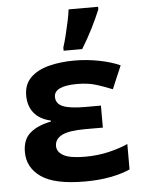

<svg xmlns="http://www.w3.org/2000/svg" viewBox="-56 -840 666 895"><g transform="rotate(-5 277.5 -393.0)"><path d="M410 -336V-233H328Q251 -233 218 -216Q185 -199 185 -166Q185 -139 215 -122Q245 -105 316 -105Q377 -105 430 -118Q483 -131 517 -147V-28Q480 -11 426 -0.5Q372 10 305 10Q164 10 101 -34Q38 -78 38 -151Q38 -211 74.5 -241Q111 -271 171 -282V-287Q119 -299 93 -331.5Q67 -364 67 -413Q67 -465 99 -496.5Q131 -528 185 -542Q239 -556 305 -556Q362 -556 419 -545Q476 -534 518 -515L472 -407Q436 -422 397.5 -434Q359 -446 309 -446Q200 -446 200 -395Q200 -363 232.5 -349.5Q265 -336 335 -336ZM259 -606V-621Q267 -645 274.5 -676Q282 -707 289 -739Q296 -771 299 -796H437V-784Q421 -745 398 -699Q375 -653 346 -606Z"/></g></svg>

Font: Noto Sans IKEA
Style: Bold
Weight: 600
Designer: Monotype Design Team
Foundry: Monotype Imaging Inc.
Version: Version 2.001